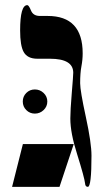

<svg xmlns="http://www.w3.org/2000/svg" viewBox="-20 -725 430 745"><path d="M335 -121.1Q335 0 320.8 0Q311 0 310.1 -13.2Q307.6 -36.1 279.3 -126.5Q252.9 -209 252.9 -265.1Q252.9 -296.4 258.5 -364Q264.2 -431.6 264.2 -442.9Q264.2 -497.1 173.8 -497.1H125Q86.4 -497.1 71.8 -523.4Q58.1 -547.9 58.1 -606.9Q58.1 -705.1 85.9 -705.1Q91.8 -705.1 100.3 -684.1Q108.9 -663.1 134.8 -663.1H165Q300.8 -663.1 300.8 -518.1Q300.8 -493.2 295.9 -467.5Q291 -441.9 291 -401.9Q291 -373 313 -271.7Q335 -170.4 335 -121.1ZM266.1 -166 210.9 0H26.9L68.8 -166ZM163.6 -331.1Q163.6 -311.5 149.2 -297.9Q134.8 -284.2 115.2 -284.2Q95.7 -284.2 82 -297.9Q68.4 -311.5 68.4 -331.1Q68.4 -350.6 82 -364.3Q95.7 -377.9 115.2 -377.9Q134.8 -377.9 149.2 -364.3Q163.6 -350.6 163.6 -331.1Z"/></svg>

Font: Ezra SIL SR
Style: Regular
Weight: 400
Designer: Development by SIL's NRSI team. OpenType tables by Ralph Hancock ( hancock@dircon.co.uk ).
Foundry: Development by SIL's NRSI team.
Version: Version 2.51; 2007